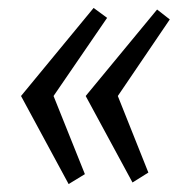

<svg xmlns="http://www.w3.org/2000/svg" viewBox="-20 -484 454 484"><path d="M33 -242 216 -464 250 -439 115 -242 194 -45 153 -20ZM196 -242 376 -460 408 -435 277 -242 354 -49 314 -24Z"/></svg>

Font: Andada
Style: Italic
Weight: 400
Italic angle: -8.29999°
Designer: Carolina Giovagnoli
Foundry: Carolina Giovagnoli
Version: Version 1.003